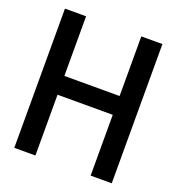

<svg xmlns="http://www.w3.org/2000/svg" viewBox="-129 -816 850 922"><g transform="rotate(20 295.5 -355.5)"><path d="M436.5 0.5V-310.1H154.3V0.5H46.4V-710.9H154.3V-406.2H436.5V-710.9H544.4V0.5Z"/></g></svg>

Font: Alte DIN 1451 Mittelschrift
Style: Regular
Weight: 400
Designer: Peter Wiegel
Foundry: Peter Wiegel
Version: Version 1.002 September 20, 2019